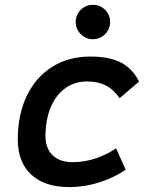

<svg xmlns="http://www.w3.org/2000/svg" viewBox="-20 -760 626 790"><path d="M279.3 -92.8Q328.1 -92.8 374.8 -108.6Q421.4 -124.5 457.5 -149.9L497.1 -61.5Q449.7 -29.3 388.9 -9.8Q328.1 9.8 265.1 9.8Q164.1 9.8 108.6 -41.5Q53.2 -92.8 53.2 -186Q53.2 -289.1 90.3 -365.7Q127.4 -442.4 194.6 -484.9Q261.7 -527.3 352.1 -527.3Q429.7 -527.3 477.3 -502.9Q524.9 -478.5 552.2 -424.3L472.2 -356Q447.3 -392.1 415.3 -408.4Q383.3 -424.8 338.4 -424.8Q287.1 -424.8 248.3 -396.7Q209.5 -368.7 188.5 -318.1Q167.5 -267.6 167 -199.7Q167.5 -148.9 196.8 -120.8Q226.1 -92.8 279.3 -92.8ZM362.3 -598.6Q333 -598.6 312.3 -619.6Q291.5 -640.6 291.5 -669.4Q291.5 -699.2 312.3 -719.7Q333 -740.2 362.3 -740.2Q391.6 -740.2 412.4 -719.7Q433.1 -699.2 433.1 -669.4Q433.1 -640.6 412.4 -619.6Q391.6 -598.6 362.3 -598.6Z"/></svg>

Font: Cascadia Mono Medium
Style: Italic
Weight: 500
Italic angle: -10°
Monospace: yes
Designer: Aaron Bell
Foundry: Saja Typeworks
Version: Version 2407.024